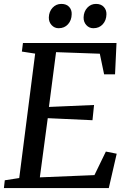

<svg xmlns="http://www.w3.org/2000/svg" viewBox="-20 -963 656 983"><path d="M0 0 4.5 -40 78.5 -51.5 160 -688.5 92 -699 97.5 -743H576.5L569 -582.5H513L491 -688L267 -696L230.5 -415.5L461.5 -425.5L453.5 -347.5L224.5 -358L184 -55L463.5 -66.5L522 -187L577.5 -176L537 0ZM280 -818.5Q259 -818.5 244.2 -834.5Q229.5 -850.5 230 -874Q231 -904 249.2 -923.5Q267.5 -943 294 -943Q320 -943 334 -927.8Q348 -912.5 347 -890Q346.5 -859 328.2 -838.8Q310 -818.5 280 -818.5ZM458 -818.5Q436.5 -818.5 422 -834.5Q407.5 -850.5 408 -874Q409 -904 427 -923.5Q445 -943 471.5 -943Q497 -943 511.2 -927.8Q525.5 -912.5 525 -890Q524.5 -859 506.2 -838.8Q488 -818.5 458 -818.5Z"/></svg>

Font: Merriweather Light 18pt
Style: Italic
Weight: 400
Italic angle: -7.8°
Version: Version 2.101